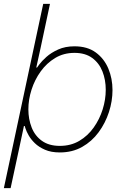

<svg xmlns="http://www.w3.org/2000/svg" viewBox="-28 -780 656 995"><path d="M-8 195 138 -489 196 -760H231L182 -530L160 -430H164Q164 -430 176 -446.5Q188 -463 212.5 -485Q237 -507 273.5 -523.5Q310 -540 358 -540Q425 -540 468.5 -508Q512 -476 533.5 -424.5Q555 -373 555 -313Q555 -256 536.5 -199Q518 -142 483 -94.5Q448 -47 397.5 -18.5Q347 10 282 10Q237 10 205 -4Q173 -18 152.5 -38Q132 -58 120.5 -78.5Q109 -99 104.5 -113Q100 -127 100 -127H96L69 0L27 195ZM119 -213Q119 -163 136 -119.5Q153 -76 189.5 -50Q226 -24 282 -24Q339 -24 383 -50Q427 -76 457.5 -119Q488 -162 504 -213Q520 -264 520 -315Q520 -366 503 -409.5Q486 -453 450 -479.5Q414 -506 358 -506Q302 -506 258 -479.5Q214 -453 183 -410Q152 -367 135.5 -315.5Q119 -264 119 -213Z"/></svg>

Font: Be Vietnam Pro Thin
Style: Italic
Weight: 100
Italic angle: -12°
Designer: Lam Bao, Tony Le, Vietanh Nguyen
Foundry: Yellow Type Foundry
Version: Version 1.002; ttfautohint (v1.8.3)